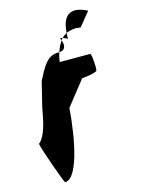

<svg xmlns="http://www.w3.org/2000/svg" viewBox="-120 -764 697 940"><g transform="rotate(-15 228.5 -294.0)"><path d="M16 -109C13 -98 89 114 91 106C155 106 193 -81 205 -240L303 -364C310 -364 378 -372 380 -383C384 -394 379 -469 372 -469H217C220 -487 223 -502 228 -516H221C165 -516 141 -466 108 -402L77 -276C66 -213 52 -138 16 -109ZM228 -516C267 -519 260 -551 254 -569C244 -555 235 -538 228 -516ZM249 -582C249 -582 251 -576 254 -569C256 -573 259 -576 262 -579C256 -581 251 -582 249 -582ZM262 -579C272 -576 285 -572 286 -566C286 -578 286 -588 287 -598C278 -593 269 -587 262 -579ZM286 -564V-566ZM287 -598C309 -608 334 -611 360 -606L417 -676C346 -712 293 -699 287 -598Z"/></g></svg>

Font: Ampere
Style: SCCnd
Weight: 400
Version: Version 1